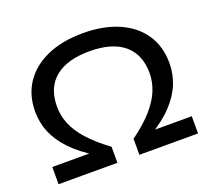

<svg xmlns="http://www.w3.org/2000/svg" viewBox="-121 -871 1129 1027"><g transform="rotate(-20 443.5 -357.5)"><path d="M46 0V-98H289V-77Q207 -127 157 -180Q107 -233 84 -289Q61 -345 61 -407Q61 -501 107.5 -570Q154 -639 240 -677Q326 -715 444 -715Q561 -715 647 -677Q733 -639 779 -570Q825 -501 825 -407Q825 -345 802.5 -289Q780 -233 730.5 -180Q681 -127 598 -77V-98H840V0H506V-91Q581 -146 624.5 -196Q668 -246 687.5 -294.5Q707 -343 707 -392Q707 -499 639.5 -555.5Q572 -612 444 -612Q316 -612 248 -556Q180 -500 180 -392Q180 -343 199 -294.5Q218 -246 262.5 -196Q307 -146 381 -91V0Z"/></g></svg>

Font: Nunito Sans 7pt SemiExpanded SemiBold
Style: Regular
Weight: 600
Width: 6
Designer: Vernon Adams
Foundry: Vernon Adams
Version: Version 3.101;gftools[0.9.27]